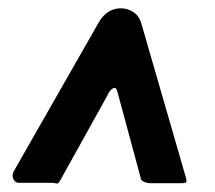

<svg xmlns="http://www.w3.org/2000/svg" viewBox="-20 -560 515 459"><path d="M260 -343Q257 -353 249.5 -348.5Q242 -344 238 -334L123 -127Q119 -120 114.5 -121.5Q110 -123 101 -123H25Q17 -123 12.5 -131Q8 -139 12 -149L217 -508Q231 -531 252 -537.5Q273 -544 293 -534.5Q313 -525 319 -500L424 -137Q427 -127 425 -124.5Q423 -122 413 -122H340Q332 -122 324 -125.5Q316 -129 316 -136Z"/></svg>

Font: Libre Franklin Thin ExtraBold
Style: Italic
Weight: 800
Italic angle: -8°
Version: Version 2.000